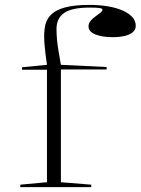

<svg xmlns="http://www.w3.org/2000/svg" viewBox="-20 -765 575 785"><path d="M63 0V-10L172 -20V-480H70V-490L172 -500Q165 -547 162 -583.5Q159 -620 162 -643Q165 -679 185.5 -701.5Q206 -724 245.5 -734.5Q285 -745 346 -745Q387 -745 422 -739Q457 -733 482.5 -721.5Q508 -710 521.5 -694.5Q535 -679 535 -659Q535 -644 523 -633.5Q511 -623 489.5 -618Q468 -613 440 -613Q399 -613 370.5 -624Q342 -635 342 -657Q342 -670 350.5 -680Q359 -690 370.5 -698Q382 -706 390.5 -713Q399 -720 399 -725Q399 -730 388 -732Q377 -734 346 -734Q275 -734 243 -712.5Q211 -691 211 -646Q211 -627 213 -604Q215 -581 219.5 -554.5Q224 -528 229 -500L416 -491V-481H229V-20L353 -10V0Z"/></svg>

Font: Kalnia SemiExpanded ExtraLight
Style: Regular
Weight: 250
Width: 6
Designer: Frida Medrano
Foundry: Frida Medrano
Version: Version 1.105